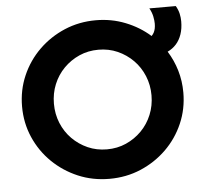

<svg xmlns="http://www.w3.org/2000/svg" viewBox="-50 -719 836 784"><g transform="rotate(-5 368.0 -327.5)"><path d="M368.1 12.5Q299.3 12.5 239.6 -12.8Q179.9 -38.2 134.4 -82.6Q88.9 -127.1 63.2 -186.1Q37.5 -245.1 37.5 -312.5Q37.5 -379.9 63.2 -438.9Q88.9 -497.9 134.4 -542.4Q179.9 -586.8 239.6 -612.2Q299.3 -637.5 368.1 -637.5Q431.9 -637.5 488.9 -614.9Q545.8 -592.4 589.6 -553.5Q595.1 -559 599 -566Q602.8 -572.9 604.9 -582.3Q606.9 -591.7 606.9 -602.8Q606.9 -615.3 603.5 -632.3Q600 -649.3 590.3 -666.7H698.6Q708.3 -650 711.8 -634Q715.3 -618.1 715.3 -602.8Q715.3 -572.9 707.3 -549.7Q699.3 -526.4 684.7 -510.1Q670.1 -493.8 649.3 -484Q672.9 -446.5 685.8 -403.1Q698.6 -359.7 698.6 -312.5Q698.6 -245.1 672.9 -186.1Q647.2 -127.1 601.7 -82.6Q556.2 -38.2 496.5 -12.8Q436.8 12.5 368.1 12.5ZM368.1 -108.3Q410.4 -108.3 446.5 -124.3Q482.6 -140.3 510.1 -168.1Q537.5 -195.8 552.8 -233Q568.1 -270.1 568.1 -312.5Q568.1 -354.9 552.8 -392Q537.5 -429.2 510.1 -456.9Q482.6 -484.7 446.5 -500.7Q410.4 -516.7 368.1 -516.7Q325.7 -516.7 289.6 -500.7Q253.5 -484.7 226 -456.9Q198.6 -429.2 183.3 -392Q168.1 -354.9 168.1 -312.5Q168.1 -270.1 183.3 -233Q198.6 -195.8 226 -168.1Q253.5 -140.3 289.6 -124.3Q325.7 -108.3 368.1 -108.3Z"/></g></svg>

Font: Afacad Flux
Style: Bold
Weight: 700
Designer: Kristian Moeller
Foundry: Dicotype
Version: Version 1.100